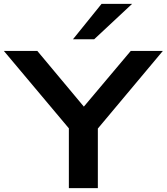

<svg xmlns="http://www.w3.org/2000/svg" viewBox="-43 -967 857 987"><path d="M311 0V-359L339 -274L-23 -705H149L398 -407H378L629 -705H794L433 -274L460 -359V0ZM332 -765 479 -947H636L441 -765Z"/></svg>

Font: Nunito Sans 10pt Expanded
Style: Bold
Weight: 700
Width: 7
Designer: Vernon Adams
Foundry: Vernon Adams
Version: Version 3.101;gftools[0.9.27]